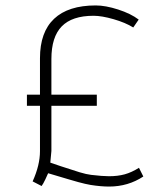

<svg xmlns="http://www.w3.org/2000/svg" viewBox="-20 -674 581 706"><path d="M507 -25Q451 12 381 12Q351 12 313 6Q295 3 267.5 -4.5Q240 -12 231 -15L157 -37Q155 -32 147 -15Q139 2 133 10L100 -7Q127 -67 127 -118V-285H79V-326H127V-460Q127 -556 179 -605Q231 -654 332 -654Q368 -654 414.5 -639Q461 -624 490 -602L470 -573Q441 -591 397.5 -603.5Q354 -616 324 -616Q245 -616 207 -577Q169 -538 169 -457V-326H336V-285H169V-119L165 -76L203 -63Q248 -48 273 -40.5Q298 -33 315 -31Q357 -26 381 -26Q413 -26 438.5 -33Q464 -40 491 -57Z"/></svg>

Font: Bellota Text Light
Style: Regular
Weight: 300
Designer: Kemie Guaida
Foundry: Kemie Guaida
Version: Version 4.001